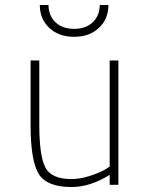

<svg xmlns="http://www.w3.org/2000/svg" viewBox="-20 -743 597 772"><path d="M421 -500H456V0H421V-40Q343 9 267 9Q168 9 135.5 -44Q103 -97 103 -240V-500H138V-242Q138 -116 162.5 -69.5Q187 -23 267 -23Q302 -23 340.5 -35.5Q379 -48 400 -60L421 -73ZM140 -723H175Q175 -681 202.5 -654Q230 -627 278 -627Q326 -627 353.5 -654Q381 -681 381 -723H416Q416 -667 378 -631Q340 -595 278 -595Q216 -595 178 -631Q140 -667 140 -723Z"/></svg>

Font: TitilliumMaps29L
Style: 1 wt
Weight: 100
Designer: Campivisivi
Foundry: Accademia di Belle Arti di Urbino and students of MA course of Visual design
Version: Version 001.001